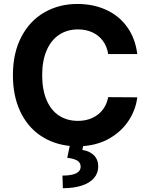

<svg xmlns="http://www.w3.org/2000/svg" viewBox="-20 -737 764 980"><path d="M377.9 -586.9Q322.8 -586.9 281.5 -559.3Q240.2 -531.7 217.8 -479.2Q195.3 -426.8 195.3 -353.5Q195.3 -278.8 217.8 -226.3Q240.2 -173.8 281.2 -147Q322.3 -120.1 377 -120.1Q438 -120.1 479.7 -152.3Q521.5 -184.6 532.2 -241.2L680.7 -240.2Q672.9 -177.2 637.5 -122.6Q602.1 -67.9 542.2 -32.5Q482.4 2.9 404.3 8.8L400.4 28.3Q437 33.7 459 55.2Q481 76.7 481.4 112.3Q481.4 146.5 460 171.6Q438.5 196.8 397.9 210.2Q357.4 223.6 300.8 223.6L298.8 159.2Q391.6 159.2 391.6 113.3Q391.6 93.8 375.2 83.3Q358.9 72.8 323.2 68.4L335.9 7.8Q250.5 -1 184.8 -46.1Q119.1 -91.3 82.5 -169.9Q45.9 -248.5 45.9 -353.5Q45.9 -465.8 88.6 -548.1Q131.3 -630.4 206.3 -673.6Q281.2 -716.8 375 -716.8Q456.5 -716.8 522.5 -686.5Q588.4 -656.2 629.6 -598.4Q670.9 -540.5 680.7 -460.9H532.2Q526.4 -499.5 505.4 -528.1Q484.4 -556.6 451.7 -571.8Q418.9 -586.9 377.9 -586.9Z"/></svg>

Font: Pretendard JP
Style: Bold
Weight: 700
Designer: Base glyphs from Inter by Rasmus Andersson; Hangeul glyphs from Noto Sans CJK(Source Han Sans) by Jang Soo-young and Kan
Foundry: Kil Hyung-jin
Version: Version 1.309